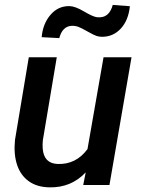

<svg xmlns="http://www.w3.org/2000/svg" viewBox="-20 -765 584 794"><path d="M334.5 -52.2Q274.4 11.7 184.1 9.8Q132.8 8.8 98.9 -15.6Q64.9 -40 50.5 -83.7Q36.1 -127.4 42 -186.5L99.1 -528.3H214.8L157.2 -185.1Q155.3 -167 156.7 -149.9Q161.6 -89.4 217.8 -86.9Q294.4 -84 341.8 -148.4L408.2 -528.3H523.9L432.6 0H324.2ZM517.1 -739.3Q511.2 -681.2 479.7 -647Q448.2 -612.8 402.3 -612.8Q390.6 -612.8 379.6 -616.2Q368.7 -619.6 342.5 -634.5Q316.4 -649.4 303.7 -654.1Q291 -658.7 276.9 -658.2Q238.3 -656.7 225.1 -607.4L152.3 -611.3Q157.2 -667 189 -703.9Q220.7 -740.7 267.6 -739.7Q291 -739.3 327.6 -717.5Q364.3 -695.8 380.9 -693.8L393.1 -693.4Q432.6 -694.8 446.3 -744.6Z"/></svg>

Font: Roboto Medium
Style: Italic
Weight: 500
Italic angle: -12°
Designer: Google
Version: Version 2.134; 2016